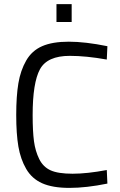

<svg xmlns="http://www.w3.org/2000/svg" viewBox="-20 -905 584 935"><path d="M503 -11Q400 10 318 10Q236 10 185.5 -12.5Q135 -35 107.5 -82.5Q80 -130 69.5 -191.5Q59 -253 59 -345Q59 -437 69.5 -499.5Q80 -562 107.5 -610Q135 -658 185 -680Q235 -702 315 -702Q395 -702 503 -680L500 -615Q399 -633 320 -633Q210 -633 174.5 -567.5Q139 -502 139 -344Q139 -265 145.5 -217Q152 -169 171 -130.5Q190 -92 226.5 -75.5Q263 -59 333.5 -59Q404 -59 500 -77ZM255 -798V-885H329V-798Z"/></svg>

Font: TitilliumWeb-Regular
Style: Regular
Weight: 400
Version: Version 1.001;PS 57.000;hotconv 1.0.70;makeotf.lib2.5.55311